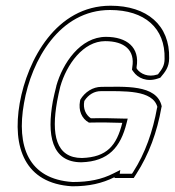

<svg xmlns="http://www.w3.org/2000/svg" viewBox="-20 -634 612 672"><path d="M49 -273C22 -118 67 8 232 18H234C291 18 337 8 381 -14V-11H448L457 -25C501 -93 530 -172 545 -258L546 -262C529 -340 413 -330 335 -330C305 -330 277 -312 261 -285L260 -280C254 -247 266 -219 291 -205H298C337 -206 369 -205 408 -204C388 -124 354 -84 267 -81C175 -81 159 -164 180 -280C183 -297 187 -314 191 -331C213 -408 271 -490 348 -490C416 -490 453 -458 443 -399L442 -390L447 -383C462 -361 494 -346 532 -359L541 -362C558 -382 572 -399 572 -430C575 -546 494 -614 367 -614C177 -614 76 -425 49 -273ZM64 -273C90 -423 188 -599 365 -599C486 -599 559 -536 556 -428C556 -404 547 -392 533 -374L530 -373C499 -363 472 -375 459 -393L458 -396V-399C470 -468 424 -505 351 -505C261 -505 199 -412 177 -333V-332C173 -315 168 -297 165 -280C144 -164 159 -66 265 -66C360 -69 402 -119 423 -203L427 -219H411C372 -220 340 -221 301 -220H298C280 -232 270 -254 275 -280L276 -282C290 -303 310 -315 333 -315C415 -315 515 -320 531 -259L530 -258C515 -174 488 -97 446 -32L442 -26H399L401 -39L377 -27C336 -6 291 3 236 3H234C79 -7 37 -122 64 -273Z"/></svg>

Font: Snowfall
Style: BlkOlObl
Weight: 900
Designer: Jasper
Foundry: Cannot Into Space Fonts
Version: Version 0.9